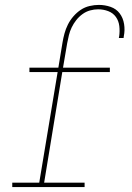

<svg xmlns="http://www.w3.org/2000/svg" viewBox="-20 -763 540 783"><path d="M30 0V-18H140L215 -469H100V-487H218L235 -590Q238 -608 243 -626.5Q248 -645 257 -663Q266 -681 279.5 -696.5Q293 -712 309.5 -723Q326 -734 345.5 -738.5Q365 -743 383 -743Q408 -743 431 -735Q454 -727 468 -708.5Q482 -690 486 -665Q490 -640 485 -616Q485 -614 484.5 -612Q484 -610 484 -608H465Q465 -610 465 -611.5Q465 -613 466 -615Q469 -636 466.5 -657Q464 -678 452.5 -694Q441 -710 421.5 -717.5Q402 -725 380 -725Q364 -725 347.5 -720.5Q331 -716 316.5 -705.5Q302 -695 291 -681Q280 -667 272.5 -651.5Q265 -636 261 -619.5Q257 -603 254 -587L237 -487H428V-469H234L160 -18H325V0Z"/></svg>

Font: Iosevka Slab Thin Oblique
Style: Regular
Weight: 100
Italic angle: -9°
Monospace: yes
Designer: Belleve Invis
Foundry: Belleve Invis
Version: Version 11.1.0; ttfautohint (v1.8.3)